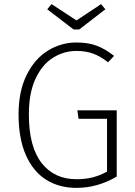

<svg xmlns="http://www.w3.org/2000/svg" viewBox="-20 -900 654 931"><path d="M533 -629 504 -598Q467 -627 431.5 -640Q396 -653 351 -653Q291 -653 238.5 -621Q186 -589 153 -520Q120 -451 120 -345Q120 -189 181.5 -110Q243 -31 351 -31Q394 -31 429.5 -40Q465 -49 499 -68V-324H361L355 -365H546V-44Q453 11 351 11Q266 11 203 -29Q140 -69 105 -149Q70 -229 70 -345Q70 -458 109.5 -537Q149 -616 213 -655Q277 -694 351 -694Q407 -694 448.5 -678.5Q490 -663 533 -629ZM491 -855 364 -757H337L209 -855L230 -880L351 -801L470 -880Z"/></svg>

Font: FiraGO ExtraLight
Style: Regular
Weight: 200
Designer: bBox Type
Foundry: bBox Type GmbH
Version: Version 1.001